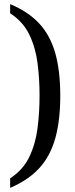

<svg xmlns="http://www.w3.org/2000/svg" viewBox="-20 -779 363 927"><path d="M29 128V82Q92 41 122 -22.5Q152 -86 161.5 -162Q171 -238 171 -317Q171 -397 161.5 -472.5Q152 -548 122 -611Q92 -674 29 -715V-759Q116 -723 169 -666Q222 -609 246.5 -523.5Q271 -438 271 -317Q271 -196 246.5 -110Q222 -24 169 33.5Q116 91 29 128Z"/></svg>

Font: Noto Serif Tamil SemiCondensed
Style: Regular
Weight: 400
Width: 4
Designer: Indian Type Foundry, Tom Grace, and the Monotype Design Team
Foundry: Monotype Imaging Inc.
Version: Version 2.004; ttfautohint (v1.8.4.7-5d5b)